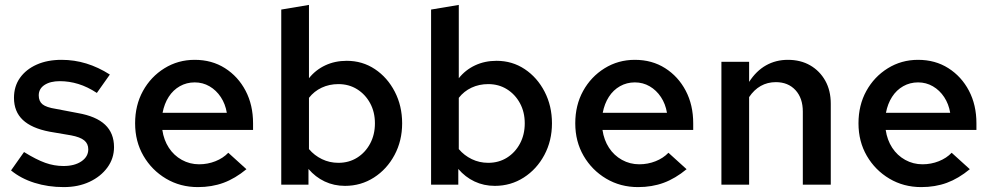

<svg xmlns="http://www.w3.org/2000/svg" viewBox="-20 -753 4047 783"><path d="M240 10Q176 10 120.5 -7.5Q65 -25 25 -58L78 -133Q128 -102 164.5 -89Q201 -76 239 -76Q284 -76 312 -95Q340 -114 340 -144Q340 -167 323.5 -180.5Q307 -194 270 -201L182 -216Q109 -230 73 -264Q37 -298 37 -354Q37 -401 61.5 -435.5Q86 -470 129.5 -489.5Q173 -509 231 -509Q283 -509 332 -494Q381 -479 428 -449L375 -374Q337 -399 299.5 -410.5Q262 -422 224 -422Q185 -422 161.5 -406.5Q138 -391 138 -364Q138 -340 153.5 -327.5Q169 -315 208 -309L297 -292Q372 -279 408.5 -244.5Q445 -210 445 -153Q445 -107 418 -70Q391 -33 345 -11.5Q299 10 240 10Z M787 10Q715 10 657 -24.5Q599 -59 565 -117.5Q531 -176 531 -250Q531 -324 563 -382Q595 -440 650.5 -474.5Q706 -509 774 -509Q844 -509 897.5 -475Q951 -441 981.5 -383Q1012 -325 1012 -250V-223H642Q648 -182 668.5 -150.5Q689 -119 721.5 -101Q754 -83 792 -83Q827 -83 858.5 -95.5Q890 -108 911 -130L985 -63Q939 -25 891.5 -7.5Q844 10 787 10ZM643 -293H905Q899 -329 880.5 -357Q862 -385 834.5 -401Q807 -417 774 -417Q741 -417 713.5 -401.5Q686 -386 668 -358Q650 -330 643 -293Z M1127 0V-714L1240 -733V-434Q1267 -468 1306.5 -486.5Q1346 -505 1394 -505Q1458 -505 1509 -471Q1560 -437 1590 -379Q1620 -321 1620 -250Q1620 -179 1589 -121Q1558 -63 1505 -29Q1452 5 1387 5Q1342 5 1304 -13Q1266 -31 1238 -64V0ZM1360 -89Q1403 -89 1436.5 -110Q1470 -131 1489.5 -167.5Q1509 -204 1509 -250Q1509 -296 1489.5 -332Q1470 -368 1436.5 -389Q1403 -410 1360 -410Q1323 -410 1292 -395.5Q1261 -381 1240 -354V-145Q1262 -119 1293 -104Q1324 -89 1360 -89Z M1738 0V-714L1851 -733V-434Q1878 -468 1917.5 -486.5Q1957 -505 2005 -505Q2069 -505 2120 -471Q2171 -437 2201 -379Q2231 -321 2231 -250Q2231 -179 2200 -121Q2169 -63 2116 -29Q2063 5 1998 5Q1953 5 1915 -13Q1877 -31 1849 -64V0ZM1971 -89Q2014 -89 2047.5 -110Q2081 -131 2100.5 -167.5Q2120 -204 2120 -250Q2120 -296 2100.5 -332Q2081 -368 2047.5 -389Q2014 -410 1971 -410Q1934 -410 1903 -395.5Q1872 -381 1851 -354V-145Q1873 -119 1904 -104Q1935 -89 1971 -89Z M2582 10Q2510 10 2452 -24.5Q2394 -59 2360 -117.5Q2326 -176 2326 -250Q2326 -324 2358 -382Q2390 -440 2445.5 -474.5Q2501 -509 2569 -509Q2639 -509 2692.5 -475Q2746 -441 2776.5 -383Q2807 -325 2807 -250V-223H2437Q2443 -182 2463.5 -150.5Q2484 -119 2516.5 -101Q2549 -83 2587 -83Q2622 -83 2653.5 -95.5Q2685 -108 2706 -130L2780 -63Q2734 -25 2686.5 -7.5Q2639 10 2582 10ZM2438 -293H2700Q2694 -329 2675.5 -357Q2657 -385 2629.5 -401Q2602 -417 2569 -417Q2536 -417 2508.5 -401.5Q2481 -386 2463 -358Q2445 -330 2438 -293Z M2922 0V-501H3035V-419Q3064 -464 3104 -486.5Q3144 -509 3193 -509Q3245 -509 3284 -486.5Q3323 -464 3345.5 -424Q3368 -384 3368 -330V0H3254V-298Q3254 -353 3224 -385.5Q3194 -418 3144 -418Q3110 -418 3082.5 -402.5Q3055 -387 3035 -357V0Z M3737 10Q3665 10 3607 -24.5Q3549 -59 3515 -117.5Q3481 -176 3481 -250Q3481 -324 3513 -382Q3545 -440 3600.5 -474.5Q3656 -509 3724 -509Q3794 -509 3847.5 -475Q3901 -441 3931.5 -383Q3962 -325 3962 -250V-223H3592Q3598 -182 3618.5 -150.5Q3639 -119 3671.5 -101Q3704 -83 3742 -83Q3777 -83 3808.5 -95.5Q3840 -108 3861 -130L3935 -63Q3889 -25 3841.5 -7.5Q3794 10 3737 10ZM3593 -293H3855Q3849 -329 3830.5 -357Q3812 -385 3784.5 -401Q3757 -417 3724 -417Q3691 -417 3663.5 -401.5Q3636 -386 3618 -358Q3600 -330 3593 -293Z"/></svg>

Font: Red Hat Text Medium
Style: Regular
Weight: 500
Designer: Pentagram, MCKL
Foundry: Pentagram, MCKL
Version: Version 1.023